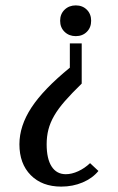

<svg xmlns="http://www.w3.org/2000/svg" viewBox="-20 -523 436 712"><path d="M318 -446Q318 -421 302 -405Q286 -389 261 -389Q236 -389 219.5 -405Q203 -421 203 -446Q203 -471 219.5 -487Q236 -503 261 -503Q286 -503 302 -487Q318 -471 318 -446ZM345 111Q323 138 286.5 153.5Q250 169 207 169Q136 169 94 126.5Q52 84 52 12Q52 -56 96.5 -124Q141 -192 239 -272V-362H283V-213Q246 -177 221 -148.5Q196 -120 181 -94Q166 -68 159.5 -42.5Q153 -17 153 12Q153 66 171.5 94.5Q190 123 224 123Q246 123 270 112Q294 101 314 82Z"/></svg>

Font: Moniqa Paragraph
Style: Bold
Weight: 700
Designer: Rajesh Rajput
Foundry: Rajesh Rajput
Version: Version 1.000